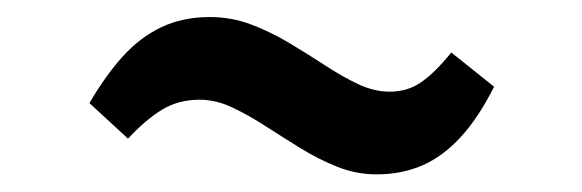

<svg xmlns="http://www.w3.org/2000/svg" viewBox="-20 -393 673 222"><path d="M415.4 -191.4Q391.9 -191.4 369.9 -200.2Q347.8 -209 327.2 -221.8Q306.5 -234.6 286.8 -247.3Q267 -260.1 248.2 -268.9Q229.5 -277.7 210.9 -277.7Q186.4 -277.7 167.6 -266.3Q148.7 -254.9 128 -232.7L83.4 -273.8Q101.8 -305.4 121.9 -327.7Q142 -349.9 166.7 -361.6Q191.4 -373.3 222.5 -373.3Q247.9 -373.3 270.9 -364.5Q293.9 -355.7 315.1 -342.9Q336.3 -330.2 355.9 -317.4Q375.4 -304.6 394 -295.8Q412.5 -287 430.4 -287Q451.5 -287 467.2 -298.1Q483 -309.1 501.8 -332.3L551.3 -292.7Q533.3 -257 512.7 -234.5Q492.1 -212.1 468.2 -201.7Q444.2 -191.4 415.4 -191.4Z"/></svg>

Font: Merriweather Light
Style: Italic
Weight: 300
Italic angle: -7.8°
Designer: Eben Sorkin
Foundry: Eben Sorkin
Version: Version 2.101